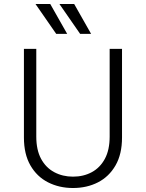

<svg xmlns="http://www.w3.org/2000/svg" viewBox="-20 -935 732 963"><path d="M100 -245V-690H162V-250Q162 -183 186 -138.5Q210 -94 252 -71.5Q294 -49 346 -49Q399 -49 440.5 -71.5Q482 -94 506 -138.5Q530 -183 530 -250V-690H592V-245Q592 -162 559.5 -105.5Q527 -49 471.5 -20.5Q416 8 346 8Q277 8 221 -20.5Q165 -49 132.5 -105.5Q100 -162 100 -245ZM158 -915H232L317 -765H262ZM278 -915H352L437 -765H382Z"/></svg>

Font: Radio Canada Light
Style: Regular
Weight: 300
Designer: Charles Daoud, Etienne Aubert Bonn, Alexandre Saumier Demers, Jacques Le Bailly
Foundry: Radio-Canada
Version: Version 2.104;gftools[0.9.28.dev5+ged2979d]